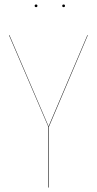

<svg xmlns="http://www.w3.org/2000/svg" viewBox="-20 -837 432 857"><path d="M141.1 -816.9Q147 -816.9 147 -811Q147 -805.2 141.1 -805.2Q134.8 -805.2 134.8 -811Q134.8 -816.9 141.1 -816.9ZM264.2 -816.9Q270 -816.9 270 -811Q270 -805.2 264.2 -805.2Q257.8 -805.2 257.8 -811Q257.8 -816.9 264.2 -816.9ZM372.1 -680.2 198.2 -271V0H195.8V-271L20 -680.2H22L196.8 -272.9L370.1 -680.2Z"/></svg>

Font: Fira Sans Compressed Two
Style: Regular
Weight: 100
Width: 1
Designer: Carrois Corporate & Edenspiekermann AG
Foundry: Carrois Corporate GbR & Edenspiekermann AG
Version: Version 4.203;PS 004.203;hotconv 1.0.88;makeotf.lib2.5.64775